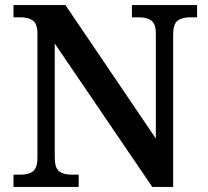

<svg xmlns="http://www.w3.org/2000/svg" viewBox="-20 -734 816 754"><path d="M33 -48H61Q93 -48 110 -61.5Q127 -75 127 -116V-602Q127 -640 109.5 -653Q92 -666 61 -666H33V-714H237L592 -190V-602Q592 -640 574.5 -653Q557 -666 526 -666H498V-714H754V-666H726Q694 -666 677 -652.5Q660 -639 660 -598V0H578L195 -563V-116Q195 -75 212 -61.5Q229 -48 261 -48H289V0H33Z"/></svg>

Font: Noto Serif SemiBold
Style: Regular
Weight: 600
Designer: Monotype Design Team
Foundry: Monotype Imaging Inc.
Version: Version 1.001